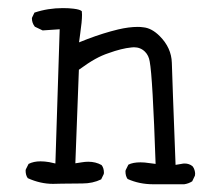

<svg xmlns="http://www.w3.org/2000/svg" viewBox="-20 -467 540 479"><path d="M466.3 -28.8Q466.8 -30.3 466.8 -33.9Q466.8 -37.6 465.3 -42.7Q463.9 -47.9 460.4 -52.2Q452.1 -59.1 440.4 -59.1Q437 -59.1 432.6 -58.1L418 -55.7Q409.7 -272 408.7 -310.1Q407.7 -347.7 378.4 -377Q358.4 -397 337.4 -398.9Q331.1 -399.9 323.7 -399.9Q301.8 -399.9 274.9 -393.6Q238.3 -384.8 198.2 -369.6L177.2 -361.3L180.2 -383.8Q184.6 -413.6 184.6 -430.2Q184.6 -435.1 184.1 -439Q179.7 -443.4 163.6 -445.3Q151.9 -446.8 136.7 -446.8Q99.6 -446.8 65.9 -435.5L60.1 -423.3Q59.6 -422.4 59.6 -421.4Q59.6 -409.7 66.9 -400.4L86.4 -391.1L128.9 -394L118.2 -59.1L103 -62.5Q91.3 -64.5 81.1 -64.5Q64 -64.5 51.3 -58.1L44.4 -44.4Q43.9 -43 43.9 -41.5Q43.9 -29.8 49.3 -22.5Q80.6 -8.3 112.3 -8.3Q114.3 -8.3 134.3 -8.8Q154.3 -9.3 185.5 -9.3Q211.4 -9.3 232.4 -19.5L238.8 -32.7Q239.3 -34.2 239.3 -35.6Q239.3 -47.9 233.4 -55.2Q218.8 -63.5 200.2 -63.5Q192.4 -63.5 183.6 -62L168 -59.6L176.8 -293Q200.2 -310.1 217.3 -319.6Q234.4 -329.1 251 -334.5Q283.2 -346.2 307.6 -348.6Q311 -349.1 314 -349.1Q330.6 -349.1 341.8 -337.9Q351.1 -328.6 353.5 -313.5Q360.8 -275.4 368.2 -58.1L352.5 -60.1Q340.8 -62 330.6 -62Q311.5 -62 300.3 -56.2L293.5 -42.5Q293 -41 293 -39.6Q293 -27.8 298.3 -20.5Q327.6 -7.3 362.3 -7.3H439.5Q450.2 -8.8 459.5 -14.6Z"/></svg>

Font: NaikaiFont
Style: ExtraLight
Weight: 200
Version: Version 1.89